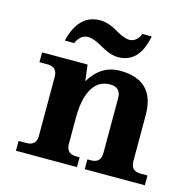

<svg xmlns="http://www.w3.org/2000/svg" viewBox="-104 -815 932 921"><g transform="rotate(15 362.0 -354.5)"><path d="M693.8 0H395.5V-48.8H413.1Q461.9 -48.8 461.9 -97.7V-370.1Q461.9 -424.3 408.7 -424.3Q345.7 -424.3 315.4 -363.3Q290.5 -313 290.5 -226.1V-97.7Q290.5 -48.8 339.4 -48.8H356.9V0H53.7V-48.8H92.8Q141.6 -48.8 141.6 -97.7V-390.6Q141.6 -439.5 92.8 -439.5H52.7V-488.3H278.8L288.6 -408.2Q343.8 -500 437.5 -500Q610.8 -500 610.8 -326.7V-97.7Q610.8 -48.8 659.7 -48.8H693.8ZM410.2 -560.5Q371.1 -560.5 323.7 -588.6Q276.4 -616.7 247.6 -616.7Q209.5 -616.7 189.9 -571.3H143.1Q176.8 -709 282.2 -709Q324.2 -709 369.4 -681.9Q414.6 -654.8 440.4 -654.8Q476.6 -654.8 494.6 -698.2H541Q514.6 -560.5 410.2 -560.5Z"/></g></svg>

Font: Munson
Style: Bold
Weight: 700
Designer: Paul James MIller
Foundry: High-Logic / Made with FontCreator
Version: Version 2.10;May 5, 2019;FontCreator 11.5.0.2430 64-bit